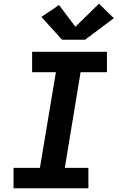

<svg xmlns="http://www.w3.org/2000/svg" viewBox="-20 -1014 640 1034"><path d="M53 0V-110H195L281 -625H153V-735H556V-625H414L329 -110H456V0ZM314 -800 203 -923 298 -987 386 -870 513 -994 593 -916 438 -800Z"/></svg>

Font: Iosevka Curly XBdEx
Style: Italic
Weight: 800
Width: 7
Italic angle: -9°
Monospace: yes
Designer: Belleve Invis
Foundry: Belleve Invis
Version: Version 11.1.0; ttfautohint (v1.8.3)